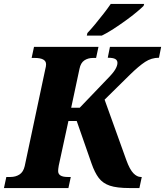

<svg xmlns="http://www.w3.org/2000/svg" viewBox="-56 -951 835 971"><path d="M-36 0 -24 -56H-3Q23 -56 42.5 -68.5Q62 -81 69 -111L173 -601Q175 -608 176 -614.5Q177 -621 177 -626Q177 -658 119 -658H104L116 -714H442L430 -658H415Q389 -658 370.5 -645.5Q352 -633 346 -603L304 -406H347L484 -549Q516 -581 527 -600Q538 -619 538 -633Q538 -646 527 -652.5Q516 -659 489 -659L500 -714H759L748 -659Q710 -659 678 -638Q646 -617 601 -573L473 -447L583 -141Q600 -94 618.5 -75Q637 -56 656 -56H661L649 0H599Q535 0 499.5 -12Q464 -24 443.5 -51Q423 -78 407 -124L332 -339H290L241 -113Q238 -95 238 -86Q238 -56 286 -56H302L290 0ZM383 -771 386 -784Q404 -803 425.5 -829Q447 -855 468 -882Q489 -909 504 -931H673L670 -921Q658 -909 634 -889Q610 -869 579.5 -847Q549 -825 517.5 -804.5Q486 -784 459 -771Z"/></svg>

Font: Noto Serif SemiCondensed ExtraBold
Style: Italic
Weight: 800
Width: 4
Italic angle: -12°
Designer: Monotype Design Team
Foundry: Monotype Imaging Inc.
Version: Version 2.014; ttfautohint (v1.8.4.7-5d5b)